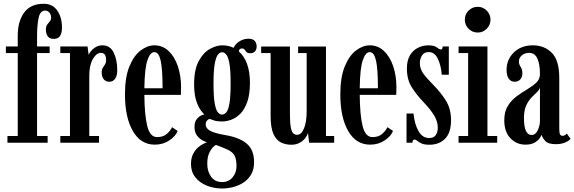

<svg xmlns="http://www.w3.org/2000/svg" viewBox="-20 -776 3123 1044"><path d="M20.5 0V-36.5H76.5V-487.5H12V-523.5H76.5V-582.5Q76.5 -660 111.5 -707.8Q146.5 -755.5 217.5 -755.5Q265.5 -755.5 291.2 -719Q317 -682.5 317 -625.5Q317 -564.5 272.5 -564.5Q249 -564.5 239.2 -579.2Q229.5 -594 229.5 -614Q229.5 -632.5 236.8 -642.5Q244 -652.5 251 -660.2Q258 -668 258 -679.5Q258 -697 248.5 -707.8Q239 -718.5 226 -718.5Q198 -718.5 189.8 -678.2Q181.5 -638 181.5 -579V-523.5H250V-487.5H181.5V-36.5H239V0Z M308 0V-36.5H360.5V-487.5H308V-523.5H456L462 -477.5Q464 -484.5 473.8 -497Q483.5 -509.5 499.8 -519.5Q516 -529.5 537 -529.5Q579 -529.5 598.2 -490Q617.5 -450.5 617.5 -394.5Q617.5 -363.5 605.8 -347.5Q594 -331.5 574.5 -331.5Q555.5 -331.5 544.2 -345Q533 -358.5 533 -382.5Q533 -398 539 -407.2Q545 -416.5 551 -426Q557 -435.5 557 -450.5Q557 -488.5 528.5 -488.5Q504.5 -488.5 485 -455Q465.5 -421.5 465.5 -365.5V-36.5H518.5V0Z M821.5 10.5Q745 10.5 702.2 -63.8Q659.5 -138 659.5 -263Q659.5 -356.5 683.8 -415.2Q708 -474 745 -501.8Q782 -529.5 819.5 -529.5Q864 -529.5 896.5 -499Q929 -468.5 946.8 -416.5Q964.5 -364.5 964.5 -301Q964.5 -279 963.5 -260H765Q766 -148.5 781 -89.5Q796 -30.5 834 -30.5Q868 -30.5 887.8 -48.5Q907.5 -66.5 915.5 -84.5L946 -64Q935.5 -36 901.2 -12.8Q867 10.5 821.5 10.5ZM819.5 -492.5Q797 -493 781.8 -449.2Q766.5 -405.5 765 -296H864Q864 -401 853.5 -447Q843 -493 819.5 -492.5Z M1188 249Q1143.5 249 1104.8 233.5Q1066 218 1042.2 188.2Q1018.5 158.5 1018.5 116Q1018.5 83.5 1030 61.2Q1041.5 39 1057.2 25.5Q1073 12 1086.8 5.5Q1100.5 -1 1105 -2.5Q1099.5 -3.5 1083.2 -11.5Q1067 -19.5 1052.2 -37.5Q1037.5 -55.5 1037.5 -87Q1037.5 -114.5 1052 -130.8Q1066.5 -147 1081 -151Q1088 -153.5 1091.5 -153Q1086.5 -157 1072.8 -174.8Q1059 -192.5 1047.2 -227.8Q1035.5 -263 1035.5 -318.5Q1035.5 -397.5 1060.5 -443.8Q1085.5 -490 1121.2 -509.8Q1157 -529.5 1189 -529.5Q1222.5 -529.5 1250 -516Q1261.5 -539.5 1284 -552.5Q1306.5 -565.5 1330.5 -565.5Q1355 -565.5 1365.2 -553.5Q1375.5 -541.5 1375.5 -523.5Q1375.5 -506 1366 -496.2Q1356.5 -486.5 1341 -486.5Q1326.5 -486.5 1320.5 -493Q1314.5 -499.5 1310 -506Q1305.5 -512.5 1295 -512.5Q1281 -512.5 1278.5 -497Q1339 -443 1339 -325.5Q1339 -263 1324.5 -222Q1310 -181 1287 -157.8Q1264 -134.5 1237.5 -125Q1211 -115.5 1187 -115.5Q1160 -115.5 1143.5 -121.2Q1127 -127 1123.5 -128.5Q1121.5 -129 1121 -129Q1114 -129 1106.2 -121Q1098.5 -113 1098.5 -99Q1098.5 -79 1121.2 -65.5Q1144 -52 1207.5 -41Q1281.5 -28.5 1321.5 5Q1361.5 38.5 1361.5 106Q1361.5 146.5 1344.8 174Q1328 201.5 1301.8 218Q1275.5 234.5 1245.2 241.8Q1215 249 1188 249ZM1187 -153Q1199.5 -153 1210.2 -164.8Q1221 -176.5 1227.5 -213Q1234 -249.5 1234 -323.5Q1234 -394.5 1227.5 -430.5Q1221 -466.5 1210.5 -479.2Q1200 -492 1188 -492Q1176 -492 1165.2 -479.2Q1154.5 -466.5 1147.8 -429.8Q1141 -393 1141 -321.5Q1141 -248 1147.8 -212Q1154.5 -176 1165.2 -164.5Q1176 -153 1187 -153ZM1188 214Q1223 214 1244.5 188.5Q1266 163 1266 127.5Q1266 89 1254.8 69Q1243.5 49 1214 36Q1199 29 1181 22Q1163 15 1154 12Q1136.5 21.5 1121.8 47.2Q1107 73 1107 114Q1107 156.5 1128 185.2Q1149 214 1188 214Z M1564.5 11Q1533.5 11 1508 -1.2Q1482.5 -13.5 1467 -47.2Q1451.5 -81 1451.5 -146.5V-487.5H1400V-523H1556.5V-158Q1556.5 -110.5 1560.8 -85.8Q1565 -61 1573.8 -52Q1582.5 -43 1595.5 -43Q1619 -43 1633.2 -78.2Q1647.5 -113.5 1647.5 -172V-487.5H1601V-523H1752.5V-36.5H1797V0H1661L1654.5 -54Q1652 -41.5 1640.8 -26.2Q1629.5 -11 1610 0Q1590.5 11 1564.5 11Z M1992.5 10.5Q1916 10.5 1873.2 -63.8Q1830.5 -138 1830.5 -263Q1830.5 -356.5 1854.8 -415.2Q1879 -474 1916 -501.8Q1953 -529.5 1990.5 -529.5Q2035 -529.5 2067.5 -499Q2100 -468.5 2117.8 -416.5Q2135.5 -364.5 2135.5 -301Q2135.5 -279 2134.5 -260H1936Q1937 -148.5 1952 -89.5Q1967 -30.5 2005 -30.5Q2039 -30.5 2058.8 -48.5Q2078.5 -66.5 2086.5 -84.5L2117 -64Q2106.5 -36 2072.2 -12.8Q2038 10.5 1992.5 10.5ZM1990.5 -492.5Q1968 -493 1952.8 -449.2Q1937.5 -405.5 1936 -296H2035Q2035 -401 2024.5 -447Q2014 -493 1990.5 -492.5Z M2315 11Q2287 11 2272 4Q2257 -3 2249.2 -10Q2241.5 -17 2234.5 -17Q2222.5 -17 2222.5 0H2190.5V-158.5H2228.5Q2234 -102 2255.2 -63.8Q2276.5 -25.5 2313.5 -25.5Q2339 -25.5 2349.8 -42Q2360.5 -58.5 2360.5 -81.5Q2360.5 -115 2341.2 -147.2Q2322 -179.5 2285 -218.5Q2246.5 -258.5 2219.5 -300.5Q2192.5 -342.5 2192.5 -403.5Q2192.5 -447.5 2209.2 -475.2Q2226 -503 2252.8 -516.2Q2279.5 -529.5 2309 -529.5Q2341 -529.5 2355 -518.2Q2369 -507 2377.5 -507Q2386.5 -507 2387 -523.5H2420.5V-369.5H2382Q2378.5 -418.5 2361 -455.8Q2343.5 -493 2311 -493Q2287 -493 2275 -475Q2263 -457 2263 -432Q2263 -402 2282.2 -375.5Q2301.5 -349 2337 -313.5Q2377 -273 2404.8 -228.5Q2432.5 -184 2432.5 -122.5Q2432.5 -54.5 2400.2 -21.8Q2368 11 2315 11Z M2578 -599Q2548.5 -599 2528 -619.5Q2507.5 -640 2507.5 -669.5Q2507.5 -698 2528 -718.5Q2548.5 -739 2578 -739Q2606 -739 2626.5 -718.5Q2647 -698 2647 -669.5Q2647 -640 2626.5 -619.5Q2606 -599 2578 -599ZM2473.5 0V-36.5H2525.5V-487.5H2473.5V-523.5H2630.5V-36.5H2683.5V0Z M2837 10.5Q2789 10.5 2755.5 -24.2Q2722 -59 2722 -122Q2722 -169.5 2741.5 -200.5Q2761 -231.5 2790 -252.8Q2819 -274 2847.8 -291Q2876.5 -308 2896.2 -326.8Q2916 -345.5 2916 -372Q2916 -427 2902 -457.8Q2888 -488.5 2857 -488.5Q2832.5 -488.5 2817 -474.5Q2801.5 -460.5 2801.5 -442Q2801.5 -429 2806.2 -420.8Q2811 -412.5 2815.8 -403.2Q2820.5 -394 2820.5 -378.5Q2820.5 -357 2809 -344.2Q2797.5 -331.5 2778 -331.5Q2758 -331.5 2746.2 -348.2Q2734.5 -365 2734.5 -395Q2734.5 -452.5 2774.2 -491Q2814 -529.5 2877.5 -529.5Q2940.5 -529.5 2980.8 -488.5Q3021 -447.5 3021 -353V-77.5Q3021 -53.5 3025.2 -45.5Q3029.5 -37.5 3038.5 -37.5Q3047 -37.5 3053.2 -41.8Q3059.5 -46 3062.5 -49.5L3082.5 -21Q3074.5 -10.5 3053 -1.2Q3031.5 8 3003 8Q2960.5 8 2944.8 -9.5Q2929 -27 2925 -43Q2922.5 -36 2913.5 -23.2Q2904.5 -10.5 2886 0Q2867.5 10.5 2837 10.5ZM2870.5 -42Q2892 -42 2904 -67.8Q2916 -93.5 2916 -118.5V-303Q2914.5 -289 2901 -276.2Q2887.5 -263.5 2870.8 -246.5Q2854 -229.5 2841.5 -202.8Q2829 -176 2829 -134Q2829 -42 2870.5 -42Z"/></svg>

Font: Imbue 10pt SemiBold
Style: Regular
Weight: 600
Designer: Tyler Finck
Foundry: Etcetera Type Company
Version: Version 1.102; ttfautohint (v1.8.3)